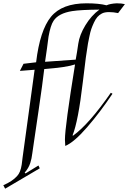

<svg xmlns="http://www.w3.org/2000/svg" viewBox="-135 -871 774 1159"><path d="M508 -839Q530 -849 569 -851H570Q599 -851 619 -846L578 -792Q550 -798 523 -798Q496 -798 480 -789.5Q464 -781 453 -768.5Q442 -756 432 -734.5Q422 -713 416 -695.5Q410 -678 404.5 -650.5Q399 -623 396 -608Q388 -558 383 -522.5Q378 -487 365 -376Q337 -137 303 -54L306 -52Q402 -121 534 -311L544 -305Q469 -193 390.5 -102.5Q312 -12 259 10Q257 -14 257 -28Q257 -105 318 -482Q269 -465 132 -454Q122 -367 98 -204.5Q74 -42 68.5 -4Q63 34 60 54.5Q57 75 55 85.5Q53 96 48 112Q38 144 14 171L19 176Q27 172 97 128L105 145L-104 268L-115 247Q-61 224 -32 192Q-11 170 -4 123Q-2 109 1.5 78.5Q5 48 11 9.5Q17 -29 74 -450L-15 -443Q6 -486 7 -486Q42 -491 83 -495Q106 -688 172.5 -769.5Q239 -851 387 -851Q463 -851 508 -839ZM137 -498Q165 -500 322 -511Q330 -554 337.5 -607Q345 -660 380.5 -718.5Q416 -777 465 -813Q353 -812 301 -804Q218 -791 188 -745Q170 -718 158 -650Q155 -628 148.5 -578Q142 -528 137 -498Z"/></svg>

Font: Felipa
Style: Regular
Weight: 400
Designer: Javier Alcaraz
Foundry: Fontstage
Version: Version 1.001